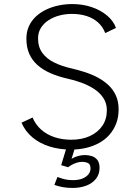

<svg xmlns="http://www.w3.org/2000/svg" viewBox="-20 -726 690 946"><path d="M329.5 11Q272.5 11 224 -4.2Q175.5 -19.5 140 -49Q104.5 -78.5 86 -121.5L140.5 -147Q155 -112 183 -87.2Q211 -62.5 248.8 -50Q286.5 -37.5 331.5 -37.5Q383.5 -37.5 423 -55.8Q462.5 -74 484.5 -106.5Q506.5 -139 506.5 -183Q506.5 -217 489.2 -243.2Q472 -269.5 443.2 -288Q414.5 -306.5 380.2 -319Q346 -331.5 312.5 -338.5Q266.5 -349 229.2 -365.2Q192 -381.5 165.2 -405Q138.5 -428.5 124.2 -460.8Q110 -493 110 -535.5Q110 -569 122.2 -596.2Q134.5 -623.5 156.2 -644Q178 -664.5 206.5 -678.2Q235 -692 268.2 -699Q301.5 -706 336 -706Q387.5 -706 431.8 -691Q476 -676 507.5 -649.5Q539 -623 551.5 -588.5L498.5 -563Q486.5 -594.5 463 -615.5Q439.5 -636.5 406.8 -647Q374 -657.5 334.5 -657.5Q303 -657.5 273.2 -649.8Q243.5 -642 219.8 -626.8Q196 -611.5 181.8 -589Q167.5 -566.5 167.5 -537Q167.5 -493.5 189.2 -464.5Q211 -435.5 248 -417.5Q285 -399.5 332 -389Q366.5 -381 400.2 -370Q434 -359 463.5 -343Q493 -327 515.8 -305.2Q538.5 -283.5 551.5 -254.2Q564.5 -225 564.5 -187.5Q564.5 -149 552.5 -117.5Q540.5 -86 519 -61.8Q497.5 -37.5 468.2 -21.5Q439 -5.5 403.8 2.8Q368.5 11 329.5 11ZM337.5 200Q323 200 311 199Q299 198 288 195.8Q277 193.5 267.2 191Q257.5 188.5 248 185L263 146Q274.5 150 286 153.8Q297.5 157.5 311 159.5Q324.5 161.5 341 161.5Q366 161.5 385 154.2Q404 147 415 133.8Q426 120.5 426 104Q426 83 413.2 77.2Q400.5 71.5 383.5 71.5Q371 71.5 357.8 75.8Q344.5 80 333.5 86.2Q322.5 92.5 316 98L281.5 88L308 0H350L326 78L318.5 68.5Q324.5 61 336.8 54Q349 47 365.2 42.5Q381.5 38 398.5 38Q416 38 432.5 43.2Q449 48.5 459.8 62.2Q470.5 76 470.5 101Q470.5 132.5 453 154.8Q435.5 177 405.5 188.5Q375.5 200 337.5 200Z"/></svg>

Font: Trispace Thin ExtraLight
Style: Regular
Weight: 250
Version: Version 1.210